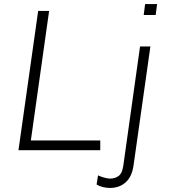

<svg xmlns="http://www.w3.org/2000/svg" viewBox="-20 -740 832 946"><path d="M222 -686 132 -48H474V0H71L168 -686ZM747 -666H688L695 -720H754ZM638 75Q630 131 599 158.5Q568 186 522 186Q504 186 486 181.5Q468 177 456 169L463 124Q475 130 493 135Q511 140 522 140Q547 140 565 126.5Q583 113 588 73L670 -511H721Z"/></svg>

Font: Chivo Thin Italic
Style: Regular
Weight: 100
Italic angle: -8.05°
Designer: Hector Gatti
Foundry: Omnibus-Type
Version: Version 1.007